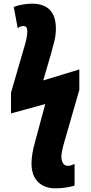

<svg xmlns="http://www.w3.org/2000/svg" viewBox="-20 -788 494 1048"><path d="M387 225V107Q379 110 370.5 113.5Q362 117 350 117Q332 117 323.5 102Q315 87 315 67Q315 43 331 -13L413 -297V-409L216 -349L260 -500Q270 -535 277.5 -566.5Q285 -598 285 -631Q285 -768 154 -768Q130 -768 102 -763Q74 -758 55 -750L77 -633Q88 -646 108 -646Q129 -646 129 -618Q129 -586 115 -540L40 -282V-169L227 -220L168 -1Q161 25 156.5 52Q152 79 152 104Q152 170 187.5 205Q223 240 281 240Q317 240 347 234.5Q377 229 387 225Z"/></svg>

Font: Noto Sans Display Condensed Black
Style: Regular
Weight: 900
Width: 3
Designer: Monotype Design team
Foundry: Monotype Imaging Inc.
Version: 1.000